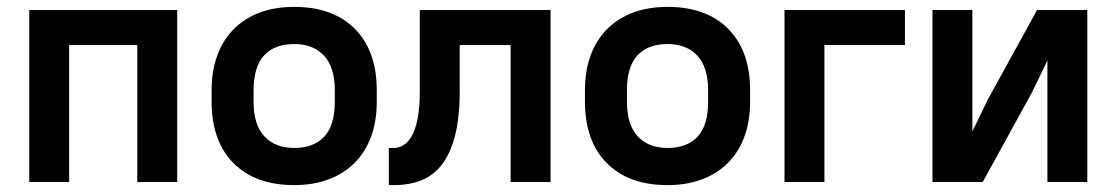

<svg xmlns="http://www.w3.org/2000/svg" viewBox="-20 -529 3245 558"><path d="M379 -398H181V0H65V-500H495V0H379Z M835 9Q722 9 658.5 -55Q595 -119 595 -234V-266Q595 -323 611.5 -368Q628 -413 659.5 -444.5Q691 -476 735 -492.5Q779 -509 835 -509Q948 -509 1011.5 -445Q1075 -381 1075 -266V-234Q1075 -177 1058.5 -132Q1042 -87 1010.5 -55.5Q979 -24 934.5 -7.5Q890 9 835 9ZM835 -99Q892 -99 922.5 -132Q953 -165 953 -234V-266Q953 -334 921.5 -367.5Q890 -401 835 -401Q778 -401 747.5 -368Q717 -335 717 -266V-234Q717 -166 748.5 -132.5Q780 -99 835 -99Z M1110 -99H1125Q1138 -99 1151.5 -106.5Q1165 -114 1176 -132.5Q1187 -151 1193.5 -183Q1200 -215 1200 -264V-500H1580V0H1464V-398H1316V-264Q1316 -187 1302.5 -135Q1289 -83 1264.5 -51Q1240 -19 1204.5 -5Q1169 9 1125 9H1110Z M1920 9Q1807 9 1743.5 -55Q1680 -119 1680 -234V-266Q1680 -323 1696.5 -368Q1713 -413 1744.5 -444.5Q1776 -476 1820 -492.5Q1864 -509 1920 -509Q2033 -509 2096.5 -445Q2160 -381 2160 -266V-234Q2160 -177 2143.5 -132Q2127 -87 2095.5 -55.5Q2064 -24 2019.5 -7.5Q1975 9 1920 9ZM1920 -99Q1977 -99 2007.5 -132Q2038 -165 2038 -234V-266Q2038 -334 2006.5 -367.5Q1975 -401 1920 -401Q1863 -401 1832.5 -368Q1802 -335 1802 -266V-234Q1802 -166 1833.5 -132.5Q1865 -99 1920 -99Z M2260 -500H2610V-398H2376V0H2260Z M3024 -353 2979 -260 2836 0H2690V-500H2806V-147L2851 -240L2994 -500H3140V0H3024Z"/></svg>

Font: PT Root UI Web Bold
Style: Regular
Weight: 700
Designer: Vitaly Kuzmin
Foundry: ParaType Ltd.
Version: Version 1.000W